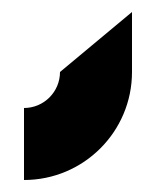

<svg xmlns="http://www.w3.org/2000/svg" viewBox="-20 -90 260 320"><path d="M200 -70 80 30C80 63.1 53.1 90 20 90V210C119.4 210 200 129.4 200 30Z"/></svg>

Font: Abibas
Style: Medium
Weight: 500
Version: Version 0.3